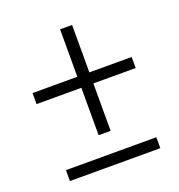

<svg xmlns="http://www.w3.org/2000/svg" viewBox="-116 -717 761 814"><g transform="rotate(-20 265.0 -309.5)"><path d="M297.4 -404.8H488.3V-355H297.4V-141.1H243.2V-355H41V-404.8H243.2V-618.7H297.4ZM470.2 0H62.5V-49.3H470.2Z"/></g></svg>

Font: Vazir Thin FD
Style: Thin-FD
Weight: 100
Designer: Saber Rastikerdar
Foundry: Saber Rastikerdar
Version: Version 30.0.0